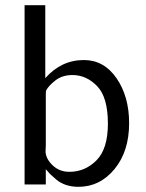

<svg xmlns="http://www.w3.org/2000/svg" viewBox="-20 -713 566 742"><path d="M75 0V-693H155V-411Q217 -481 304 -481Q382 -481 430.5 -410.5Q479 -340 479 -237Q479 -128 422.5 -59.5Q366 9 283 9Q258 9 236 2Q214 -5 197 -19.5Q180 -34 174 -40Q168 -46 157 -59V0ZM156 -126Q158 -98 184 -73.5Q210 -49 248 -49Q309 -49 353 -93.5Q397 -138 397 -235Q397 -337 355.5 -380Q314 -423 260 -423Q221 -423 194.5 -402.5Q168 -382 158 -363Q157 -360 157 -341V-150Q157 -146 156.5 -138Q156 -130 156 -126Z"/></svg>

Font: Coval
Style: Light
Weight: 300
Foundry: Context Ltd
Version: Version 001.000